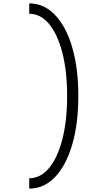

<svg xmlns="http://www.w3.org/2000/svg" viewBox="-20 -965 640 1130"><path d="M152 145V84Q219 84 269 23.5Q319 -37 347 -145.5Q375 -254 375 -400Q375 -546 347 -654.5Q319 -763 269 -823.5Q219 -884 152 -884V-945Q239 -945 304 -877Q369 -809 405 -686.5Q441 -564 441 -400Q441 -237 405 -114Q369 9 304 77Q239 145 152 145Z"/></svg>

Font: Victor Mono Light
Style: Regular
Weight: 300
Monospace: yes
Designer: Rune Bjørnerås
Version: Version 1.561;gftools[0.9.30]